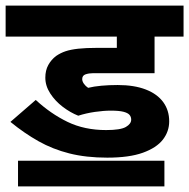

<svg xmlns="http://www.w3.org/2000/svg" viewBox="-20 -642 672 682"><path d="M374 -249Q348 -249 317 -244.5Q286 -240 258 -231Q230 -242 203 -262.5Q176 -283 158.5 -310Q141 -337 141 -366Q141 -392 151.5 -411Q162 -430 179 -443Q195 -454 213 -460Q231 -466 258 -469Q285 -472 326 -472H395V-512H0V-622H632V-512H529V-382H310Q296 -382 284 -378Q272 -374 272 -361Q272 -353 278 -344.5Q284 -336 293 -330Q313 -335 340 -337.5Q367 -340 398 -340Q457 -340 498 -324Q539 -308 560 -279Q581 -250 581 -211Q581 -175 558.5 -146Q536 -117 487.5 -99.5Q439 -82 361 -82Q286 -82 226.5 -97Q167 -112 116.5 -140.5Q66 -169 17 -209L107 -287Q160 -238 220 -209Q280 -180 357 -180Q408 -180 427 -191Q446 -202 446 -217Q446 -227 440 -234Q434 -241 418.5 -245Q403 -249 374 -249ZM44 -71H564V20H44Z"/></svg>

Font: Noto Sans Devanagari
Style: Regular
Weight: 400
Designer: Jelle Bosma - Monotype Design Team
Foundry: Monotype Imaging Inc.
Version: Version 2.003